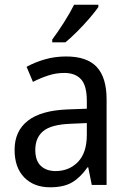

<svg xmlns="http://www.w3.org/2000/svg" viewBox="-20 -786 548 816"><path d="M261 -546Q350 -546 391.5 -501Q433 -456 433 -364V0H370L355 -75H352Q322 -32 286.5 -11Q251 10 193 10Q124 10 83 -32Q42 -74 42 -149Q42 -229 98.5 -273Q155 -317 269 -321L349 -324V-357Q349 -422 324.5 -449Q300 -476 253 -476Q218 -476 184.5 -465Q151 -454 120 -438L93 -502Q127 -521 170 -533.5Q213 -546 261 -546ZM281 -260Q198 -257 164 -229Q130 -201 130 -149Q130 -103 153.5 -81Q177 -59 216 -59Q274 -59 311.5 -98Q349 -137 349 -213V-263ZM398 -756Q385 -737 360.5 -708.5Q336 -680 308 -652Q280 -624 258 -606H202V-618Q226 -650 252 -691Q278 -732 295 -766H398Z"/></svg>

Font: Noto Sans Sinhala SemiCondensed
Style: Regular
Weight: 400
Width: 4
Designer: Jelle Bosma - Monotype Design Team
Foundry: Monotype Imaging Inc.
Version: Version 2.006; ttfautohint (v1.8.4.7-5d5b)